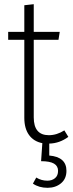

<svg xmlns="http://www.w3.org/2000/svg" viewBox="-20 -674 346 916"><path d="M297 141Q297 179 271 200.5Q245 222 207 222Q166 222 137 202L153 173Q177 188 206 188Q228 188 242.5 176Q257 164 257 141Q257 118 237.5 106.5Q218 95 176 95L182 9Q141 1 118.5 -30Q96 -61 96 -112V-484H19V-522H96V-649L141 -654V-522H265L259 -484H141V-114Q141 -29 213 -29Q251 -29 287 -52L306 -21Q264 10 215 11V68Q297 75 297 141Z"/></svg>

Font: Fira Sans Condensed ExtraLight
Style: Regular
Weight: 275
Width: 3
Designer: Carrois Corporate & Edenspiekermann AG
Foundry: Carrois Corporate GbR & Edenspiekermann AG
Version: Version 4.203